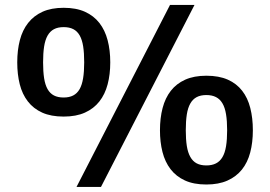

<svg xmlns="http://www.w3.org/2000/svg" viewBox="-20 -721 1078 766"><path d="M803.2 15.1Q752.9 15.1 717.8 -1Q682.6 -17.1 660.4 -46.1Q638.2 -75.2 628.2 -114.7Q618.2 -154.3 618.2 -201.2Q618.2 -250 628.7 -290Q639.2 -330.1 661.4 -358.6Q683.6 -387.2 718.8 -403.1Q753.9 -418.9 803.2 -418.9Q853.5 -418.9 888.7 -403.3Q923.8 -387.7 946 -359.1Q968.3 -330.6 978.5 -290.3Q988.8 -250 988.8 -201.2Q988.8 -152.8 978.3 -112.8Q967.8 -72.8 945.1 -44.4Q922.4 -16.1 887.2 -0.5Q852.1 15.1 803.2 15.1ZM285.2 24.9 658.2 -701.2H755.9L382.8 24.9ZM233.9 -255.9Q183.6 -255.9 148.4 -271.7Q113.3 -287.6 91.1 -316.4Q68.8 -345.2 58.8 -384.8Q48.8 -424.3 48.8 -472.2Q48.8 -521 59.3 -561Q69.8 -601.1 92.3 -629.6Q114.7 -658.2 149.7 -674.1Q184.6 -689.9 233.9 -689.9Q283.7 -689.9 318.8 -674.1Q354 -658.2 376.5 -629.4Q398.9 -600.6 409.4 -560.5Q419.9 -520.5 419.9 -472.2Q419.9 -424.3 409.4 -384.5Q398.9 -344.7 376.5 -316.2Q354 -287.6 318.8 -271.7Q283.7 -255.9 233.9 -255.9ZM803.2 -61Q825.7 -61 841.6 -69.1Q857.4 -77.1 867.4 -94Q877.4 -110.8 881.8 -137.5Q886.2 -164.1 886.2 -201.2Q886.2 -238.3 881.8 -265.1Q877.4 -292 867.4 -308.8Q857.4 -325.7 841.6 -333.7Q825.7 -341.8 803.2 -341.8Q780.3 -341.8 764.6 -333.5Q749 -325.2 739.3 -308.1Q729.5 -291 725.3 -264.4Q721.2 -237.8 721.2 -201.2Q721.2 -165 725.3 -138.7Q729.5 -112.3 739.3 -95Q749 -77.6 764.6 -69.3Q780.3 -61 803.2 -61ZM233.9 -332Q256.3 -332 272 -340.1Q287.6 -348.1 297.4 -365Q307.1 -381.8 311.5 -408.4Q315.9 -435.1 315.9 -472.2Q315.9 -509.3 311.8 -535.9Q307.6 -562.5 297.9 -579.6Q288.1 -596.7 272.5 -604.7Q256.8 -612.8 233.9 -612.8Q210.9 -612.8 195.3 -604.5Q179.7 -596.2 169.9 -579.1Q160.2 -562 156 -535.4Q151.9 -508.8 151.9 -472.2Q151.9 -435.5 156 -408.9Q160.2 -382.3 169.9 -365.2Q179.7 -348.1 195.3 -340.1Q210.9 -332 233.9 -332Z"/></svg>

Font: Clear Sans Medium
Style: Regular
Weight: 500
Foundry: Intel Corporation
Version: Version 1.00